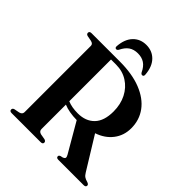

<svg xmlns="http://www.w3.org/2000/svg" viewBox="-238 -1039 1189 1189"><g transform="rotate(45 356.5 -444.5)"><path d="M652.5 -457.5Q652.5 -394 616 -346.5Q579.5 -299 515.5 -277.5L647 -64Q656.5 -48 667.2 -41Q678 -34 693.5 -30Q711 -24.5 711 -14Q711 0 692 0H471Q453 0 453 -14Q453 -21.5 463.5 -26L481.5 -30Q492.5 -34.5 494.8 -41.5Q497 -48.5 489 -62.5L377.5 -254.5Q309 -255.5 262.5 -275V-61Q262.5 -41.5 283.5 -36L320.5 -29.5Q334.5 -25 334.5 -14Q334.5 0 316 0H62.5Q44 0 44 -14Q44 -26 58 -29.5L92 -36Q114.5 -41.5 114.5 -61V-642Q114.5 -659 92 -664L58 -670.5Q44 -674 44 -686Q44 -700 62.5 -700H309Q418.5 -700 495.2 -669.5Q572 -639 612.2 -584.5Q652.5 -530 652.5 -457.5ZM262.5 -670V-304.5Q300 -288.5 352.5 -288.5Q421.5 -288.5 461.5 -329.8Q501.5 -371 501.5 -453.5Q501.5 -516.5 476.5 -565.2Q451.5 -614 407.5 -642Q363.5 -670 306.5 -670ZM354 -815Q318 -815 294.2 -798.2Q270.5 -781.5 254.5 -747.5Q248.5 -737.5 241 -737.5Q227.5 -737.5 229 -754.5Q234 -819 267.8 -854Q301.5 -889 354 -889Q406 -889 440 -854Q474 -819 479 -754.5Q480.5 -737.5 467 -737.5Q459 -737.5 453 -747.5Q436.5 -783 412.2 -799Q388 -815 354 -815Z"/></g></svg>

Font: Fraunces 72pt SemiBold
Style: Regular
Weight: 600
Version: Version 1.000;[b76b70a41]